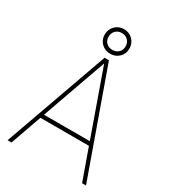

<svg xmlns="http://www.w3.org/2000/svg" viewBox="-217 -1027 1015 1138"><g transform="rotate(30 290.0 -458.0)"><path d="M290.5 -747.6Q254.9 -747.6 230.5 -771.2Q206.1 -794.9 206.1 -830.6Q206.1 -866.7 230.5 -891.1Q254.9 -915.5 290.5 -915.5Q326.2 -915.5 350.6 -891.1Q375 -866.7 375 -830.6Q375 -794.9 350.6 -771.2Q326.2 -747.6 290.5 -747.6ZM290.5 -889.2Q265.1 -889.2 248.8 -872.8Q232.4 -856.4 232.4 -830.6Q232.4 -805.2 248.8 -789.6Q265.1 -773.9 290.5 -773.9Q315.9 -773.9 332.3 -789.6Q348.6 -805.2 348.6 -830.6Q348.6 -856.4 332.3 -872.8Q315.9 -889.2 290.5 -889.2ZM530.8 0 455.1 -212.4H123L47.9 0H21L274.4 -710.9H304.2L557.6 0ZM132.3 -238.8H445.8L289.1 -680.2Z"/></g></svg>

Font: Robert Sans Thin
Style: Regular
Weight: 100
Designer: Christian Robertson (extended by Adam Twardoch)
Foundry: Google
Version: Version 12.135;April 2, 2019;FontCreator 11.5.0.2425 64-bit;